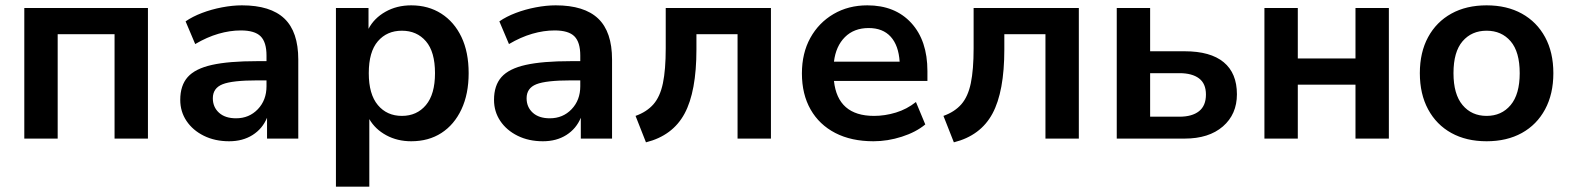

<svg xmlns="http://www.w3.org/2000/svg" viewBox="-20 -519 5882 719"><path d="M71 0V-489H534V0H409V-391H196V0Z M838 10Q785 10 743.5 -10.5Q702 -31 678.5 -66Q655 -101 655 -145Q655 -199 683 -230.5Q711 -262 774 -276Q837 -290 943 -290H978V-311Q978 -361 956 -383Q934 -405 882 -405Q841 -405 798 -392.5Q755 -380 711 -354L675 -439Q701 -457 736.5 -470.5Q772 -484 811.5 -491.5Q851 -499 886 -499Q993 -499 1045 -449.5Q1097 -400 1097 -296V0H980V-78Q963 -37 926 -13.5Q889 10 838 10ZM864 -76Q913 -76 945.5 -110Q978 -144 978 -196V-218H944Q850 -218 813.5 -203.5Q777 -189 777 -151Q777 -118 800 -97Q823 -76 864 -76Z M1238 180V-489H1360V-411Q1381 -451 1423.5 -475Q1466 -499 1520 -499Q1584 -499 1632.5 -468Q1681 -437 1708 -380.5Q1735 -324 1735 -245Q1735 -167 1708 -109.5Q1681 -52 1633 -21Q1585 10 1520 10Q1468 10 1426.5 -12.5Q1385 -35 1363 -73V180ZM1485 -85Q1541 -85 1575 -125.5Q1609 -166 1609 -245Q1609 -325 1575 -364.5Q1541 -404 1485 -404Q1429 -404 1395 -364.5Q1361 -325 1361 -245Q1361 -166 1395 -125.5Q1429 -85 1485 -85Z M2013 10Q1960 10 1918.5 -10.5Q1877 -31 1853.5 -66Q1830 -101 1830 -145Q1830 -199 1858 -230.5Q1886 -262 1949 -276Q2012 -290 2118 -290H2153V-311Q2153 -361 2131 -383Q2109 -405 2057 -405Q2016 -405 1973 -392.5Q1930 -380 1886 -354L1850 -439Q1876 -457 1911.5 -470.5Q1947 -484 1986.5 -491.5Q2026 -499 2061 -499Q2168 -499 2220 -449.5Q2272 -400 2272 -296V0H2155V-78Q2138 -37 2101 -13.5Q2064 10 2013 10ZM2039 -76Q2088 -76 2120.5 -110Q2153 -144 2153 -196V-218H2119Q2025 -218 1988.5 -203.5Q1952 -189 1952 -151Q1952 -118 1975 -97Q1998 -76 2039 -76Z M2399 14 2360 -85Q2402 -100 2427 -128.5Q2452 -157 2462.5 -207.5Q2473 -258 2473 -338V-489H2867V0H2742V-391H2588V-334Q2588 -176 2543.5 -93.5Q2499 -11 2399 14Z M3251 10Q3168 10 3108 -21Q3048 -52 3015.5 -109Q2983 -166 2983 -244Q2983 -320 3014.5 -377Q3046 -434 3101.5 -466.5Q3157 -499 3228 -499Q3332 -499 3392.5 -433Q3453 -367 3453 -253V-216H3103Q3117 -85 3253 -85Q3294 -85 3335 -97.5Q3376 -110 3410 -137L3445 -53Q3410 -24 3357 -7Q3304 10 3251 10ZM3233 -414Q3178 -414 3144 -380Q3110 -346 3103 -288H3349Q3345 -349 3315.5 -381.5Q3286 -414 3233 -414Z M3552 14 3513 -85Q3555 -100 3580 -128.5Q3605 -157 3615.5 -207.5Q3626 -258 3626 -338V-489H4020V0H3895V-391H3741V-334Q3741 -176 3696.5 -93.5Q3652 -11 3552 14Z M4162 0V-489H4287V-327H4416Q4513 -327 4562.5 -286Q4612 -245 4612 -166Q4612 -91 4559.5 -45.5Q4507 0 4416 0ZM4287 -82H4397Q4444 -82 4470 -102.5Q4496 -123 4496 -165Q4496 -206 4470 -225.5Q4444 -245 4397 -245H4287Z M4715 0V-489H4840V-300H5056V-489H5181V0H5056V-202H4840V0Z M5547 10Q5471 10 5415 -21Q5359 -52 5328 -109.5Q5297 -167 5297 -245Q5297 -323 5328 -380Q5359 -437 5415 -468Q5471 -499 5547 -499Q5623 -499 5679 -468Q5735 -437 5766 -380Q5797 -323 5797 -245Q5797 -167 5766 -109.5Q5735 -52 5679 -21Q5623 10 5547 10ZM5547 -85Q5603 -85 5637 -125.5Q5671 -166 5671 -245Q5671 -325 5637 -364.5Q5603 -404 5547 -404Q5491 -404 5457 -364.5Q5423 -325 5423 -245Q5423 -166 5457 -125.5Q5491 -85 5547 -85Z"/></svg>

Font: Nunito Sans
Style: Bold
Weight: 700
Designer: Vernon Adams
Foundry: Vernon Adams
Version: Version 3.101; ttfautohint (v1.8.4.7-5d5b);gftools[0.9.27]